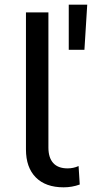

<svg xmlns="http://www.w3.org/2000/svg" viewBox="-20 -795 393 821"><path d="M133 -36.5C161 -8.2 200.7 6 252 6C276 6 299 2 321 -6L316 -85C301.3 -78.3 285.7 -75 269 -75C241.7 -75 221.2 -82.7 207.5 -98C193.8 -113.3 187 -135.3 187 -164V-742H91V-156C91 -104.7 105 -64.8 133 -36.5ZM274 -775V-582H341L353 -775Z"/></svg>

Font: ICO Headline
Style: Regular
Weight: 500
Designer: Julieta Ulanovsky
Foundry: Julieta Ulanovsky
Version: Version 7.200